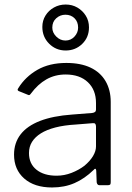

<svg xmlns="http://www.w3.org/2000/svg" viewBox="-20 -818 584 848"><path d="M393 -67Q354 -29 309.5 -9.5Q265 10 210 10Q132 10 87 -29.5Q42 -69 42 -135Q42 -187 71 -224.5Q100 -262 157 -284Q214 -306 298 -312L387 -319Q395 -320 399.5 -323.5Q404 -327 404 -334V-363Q404 -421 368 -455Q332 -489 270 -489Q223 -489 185 -467.5Q147 -446 116 -404Q113 -400 110.5 -398.5Q108 -397 104 -399L62 -416Q59 -418 58 -420.5Q57 -423 61 -429Q92 -479 145 -509.5Q198 -540 273 -540Q336 -540 379.5 -519.5Q423 -499 446 -460Q469 -421 469 -368V-13Q469 -5 466 -2.5Q463 0 456 0H419Q414 0 411 -3.5Q408 -7 407 -13L405 -65Q403 -79 393 -67ZM404 -259Q404 -276 390 -274L315 -268Q263 -265 224.5 -255Q186 -245 160.5 -229Q135 -213 121.5 -191.5Q108 -170 108 -142Q108 -95 141 -68.5Q174 -42 230 -42Q264 -42 296 -54.5Q328 -67 353 -86Q378 -107 391 -129Q404 -151 404 -171V-259ZM373 -697Q373 -653 343 -624Q313 -595 270 -595Q227 -595 197 -625Q167 -655 167 -699Q167 -727 181 -749.5Q195 -772 218.5 -785Q242 -798 270 -798Q299 -798 322 -784.5Q345 -771 359 -748.5Q373 -726 373 -697ZM325 -696Q325 -722 309 -737.5Q293 -753 269 -753Q246 -753 228.5 -737.5Q211 -722 211 -696Q211 -674 228.5 -656.5Q246 -639 269 -639Q293 -639 309 -656.5Q325 -674 325 -696Z"/></svg>

Font: Libre Franklin Thin Light
Style: Regular
Weight: 300
Version: Version 3.000